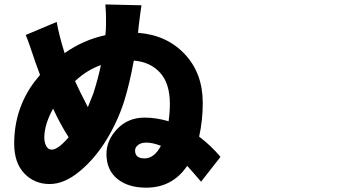

<svg xmlns="http://www.w3.org/2000/svg" viewBox="-20 -823 1540 878"><path d="M640.6 -98.6Q685.5 -98.6 715.8 -156.2Q678.7 -170.9 648.4 -170.9Q626 -170.9 611.8 -160.2Q597.7 -149.4 597.7 -134.8Q597.7 -98.6 640.6 -98.6ZM216.8 -138.7Q245.1 -138.7 293.9 -195.3Q258.8 -249 222.7 -326.2Q182.6 -252.9 182.6 -194.3Q182.6 -171.9 191.4 -155.3Q200.2 -138.7 216.8 -138.7ZM441.4 -525.4Q377 -502.9 323.2 -452.1Q341.8 -410.2 381.8 -333Q405.3 -390.6 407.2 -396.5Q429.7 -467.8 441.4 -525.4ZM988.3 -105.5 899.4 7.8Q853.5 -45.9 835.9 -64.5Q768.6 35.2 648.4 35.2Q565.4 35.2 516.1 -5.4Q466.8 -45.9 466.8 -119.1Q466.8 -181.6 516.1 -233.4Q565.4 -285.2 641.6 -285.2Q693.4 -285.2 751 -268.6Q756.8 -308.6 756.8 -348.6Q756.8 -441.4 711.9 -490.7Q667 -540 591.8 -545.9Q573.2 -442.4 547.9 -360.4Q518.6 -268.6 466.8 -183.6Q415 -98.6 344.7 -40Q274.4 18.6 207 18.6Q137.7 18.6 91.3 -29.8Q44.9 -78.1 44.9 -166Q44.9 -325.2 137.7 -449.2Q145.5 -459 163.1 -480.5L141.6 -539.1Q111.3 -630.9 97.7 -663.1L239.3 -722.7Q249 -665 275.4 -580.1Q361.3 -640.6 461.9 -662.1Q464.8 -688.5 464.8 -710Q465.8 -760.7 461.9 -802.7L627 -798.8Q622.1 -769.5 614.3 -704.1L611.3 -672.9Q742.2 -663.1 824.7 -575.7Q907.2 -488.3 907.2 -352.5Q907.2 -272.5 890.6 -198.2Q946.3 -156.2 988.3 -105.5Z"/></svg>

Font: Bpmf Zihi Sans Heavy
Style: Heavy
Weight: 900
Foundry: But Ko
Version: Version 1.320